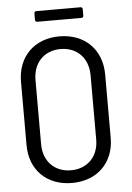

<svg xmlns="http://www.w3.org/2000/svg" viewBox="-58 -883 643 934"><g transform="rotate(-5 264.0 -416.0)"><path d="M155 -788H371C377 -788 381 -792 381 -798V-830C381 -836 377 -840 371 -840H155C149 -840 145 -836 145 -830V-798C145 -792 149 -788 155 -788ZM256 8C379 8 462 -73 462 -195V-504C462 -626 379 -708 256 -708C133 -708 51 -626 51 -504V-195C51 -73 133 8 256 8ZM256 -54C176 -54 122 -110 122 -192V-506C122 -590 176 -646 256 -646C337 -646 391 -590 391 -506V-192C391 -110 337 -54 256 -54Z"/></g></svg>

Font: Barlow Semi Condensed
Style: Regular
Weight: 400
Width: 4
Designer: Jeremy Tribby
Foundry: Tribby Type
Version: Version 1.422;hotconv 1.0.109;makeotfexe 2.5.65596